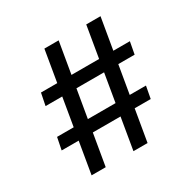

<svg xmlns="http://www.w3.org/2000/svg" viewBox="-158 -868 1023 1025"><g transform="rotate(-30 353.5 -356.0)"><path d="M65 -270H613L599 -195H50ZM109 -518H657L643 -443H94ZM242 -712H330L209 0H122ZM500 -712H588L467 0H380Z"/></g></svg>

Font: 42dot Sans Medium
Style: Regular
Weight: 500
Designer: 42dot
Version: Version 1.000